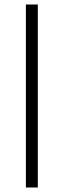

<svg xmlns="http://www.w3.org/2000/svg" viewBox="-20 -680 283 853"><path d="M95 153V-660H148V153Z"/></svg>

Font: Bricolage Grotesque 12pt ExtraLight
Style: Regular
Weight: 200
Designer: Mathieu Triay
Foundry: Atelier Triay
Version: Version 1.001; ttfautohint (v1.8.4.7-5d5b);gftools[0.9.33.de